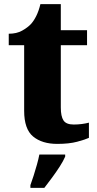

<svg xmlns="http://www.w3.org/2000/svg" viewBox="-20 -681 466 922"><path d="M255 10Q182 10 139 -25.5Q96 -61 96 -149V-464H22V-519Q60 -519 86.5 -534Q113 -549 128 -565Q142 -580 154 -604Q166 -628 174 -661H272V-536H398V-464H272V-165Q272 -122 285 -102.5Q298 -83 334 -83Q354 -83 373 -85.5Q392 -88 407 -92V-19Q390 -11 351 -0.5Q312 10 255 10ZM126 208Q133 189 141.5 162.5Q150 136 157.5 109Q165 82 169 61H293V71Q284 92 267 118.5Q250 145 230 172Q210 199 193 221H126Z"/></svg>

Font: Noto Serif Tamil ExtraBold
Style: Regular
Weight: 800
Designer: Indian Type Foundry, Tom Grace, and the Monotype Design Team
Foundry: Monotype Imaging Inc.
Version: Version 2.004; ttfautohint (v1.8.4.7-5d5b)